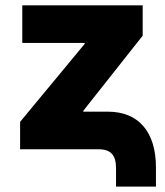

<svg xmlns="http://www.w3.org/2000/svg" viewBox="-20 -566 626 728"><path d="M419.9 70.8V141.6H571.3V68.8C571.3 -65.4 505.9 -142.6 389.2 -142.6H295.9V-146L521 -430.7V-545.9H64.5V-403.3H301.3V-399.9L56.2 -104V0H354C400.4 0 419.9 22.9 419.9 70.8Z"/></svg>

Font: Raveo ExtraBold
Style: Regular
Weight: 800
Designer: Jakub Foglar, Rasmus Andersson (Inter)
Foundry: Jakubfoglar.com
Version: Version 1.100;Glyphs 3.2.3 (3260)